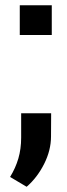

<svg xmlns="http://www.w3.org/2000/svg" viewBox="-20 -548 255 735"><path d="M55.7 -414.1V-527.8H178.2V-414.1ZM82 167 18.6 129.4Q39.6 95.2 50.3 58.6Q61 22 61 -21.5V-114.3H175.8L175.3 -25.9Q175.3 27.3 148.9 79.6Q122.6 131.8 82 167Z"/></svg>

Font: Roboto Slab Medium
Style: Regular
Weight: 500
Designer: Google
Version: Version 2.001; ttfautohint (v1.8.3)